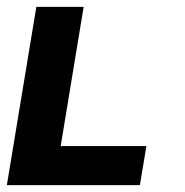

<svg xmlns="http://www.w3.org/2000/svg" viewBox="-20 -540 540 560"><path d="M0 0 86 -520H224L157 -114H407L388 0Z"/></svg>

Font: Iosevka Heavy
Style: Italic
Weight: 900
Italic angle: -9°
Monospace: yes
Designer: Belleve Invis
Foundry: Belleve Invis
Version: Version 32.5.0; ttfautohint (v1.8.4)